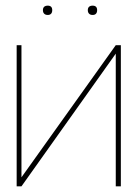

<svg xmlns="http://www.w3.org/2000/svg" viewBox="-20 -660 486 680"><path d="M149 -640Q141 -640 136.5 -636Q132 -632 132 -624Q132 -616 136.5 -611.5Q141 -607 149 -607Q157 -607 161 -611.5Q165 -616 165 -624Q165 -632 161 -636Q157 -640 149 -640ZM308 -640Q300 -640 295.5 -636Q291 -632 291 -624Q291 -616 295.5 -611.5Q300 -607 308 -607Q316 -607 320 -611.5Q324 -616 324 -624Q324 -632 320 -636Q316 -640 308 -640ZM56 -500H39V0H56L390 -470V0H408V-500H390L56 -32Z"/></svg>

Font: Advent Pro Thin
Style: Regular
Weight: 250
Version: Version 3.000